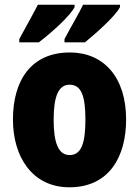

<svg xmlns="http://www.w3.org/2000/svg" viewBox="-20 -852 592 816"><path d="M490 -822V-832H333C319 -801 287 -748 254 -686V-672H341C389 -711 472 -785 490 -822ZM297 -822V-832H141C126 -802 96 -749 62 -686V-672H145C200 -714 278 -784 297 -822ZM516 -344C516 -526 419 -629 277 -629C112 -629 35 -510 35 -344C35 -186 117 -56 275 -56C446 -56 516 -189 516 -344ZM208 -343C208 -444 229 -492 276 -492C326 -492 343 -443 343 -344C343 -244 326 -193 276 -193C228 -193 208 -245 208 -343Z"/></svg>

Font: Noto Sans Malayalam UI Condensed Black
Style: Regular
Weight: 900
Width: 3
Designer: Jelle Bosma - Monotype Design Team
Foundry: Monotype Imaging Inc.
Version: Version 2.104